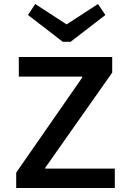

<svg xmlns="http://www.w3.org/2000/svg" viewBox="-20 -940 654 960"><path d="M554 0H61V-77L391 -552V-557H74V-655H541V-577L206 -101V-97H554ZM470 -920 507 -865 333 -731H294L120 -865L156 -920L313 -818Z"/></svg>

Font: Intel One Mono Medium
Style: Regular
Weight: 500
Monospace: yes
Designer: Fred Shallcrass
Foundry: Frere-Jones Type LLC
Version: Version 1.400;hotconv 1.1.0;makeotfexe 2.6.0;FJTRelease1.4